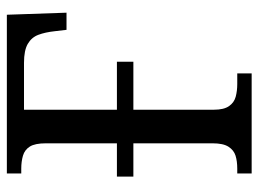

<svg xmlns="http://www.w3.org/2000/svg" viewBox="-117 -637 754 560"><g transform="rotate(-90 260.0 -357.0)"><path d="M34 0V-42H48Q70 -42 86 -47Q102 -52 112 -67.5Q122 -83 122 -114V-345H25V-393H122V-600Q122 -632 112.5 -647Q103 -662 86 -667Q69 -672 48 -672H34V-714H497L503 -540H453L449 -574Q446 -602 438.5 -622Q431 -642 412 -653Q393 -664 357 -664H220V-393H360V-345H220V-110Q220 -81 230.5 -66Q241 -51 258 -46.5Q275 -42 295 -42H326V0Z"/></g></svg>

Font: Noto Serif SemiCondensed
Style: Regular
Weight: 400
Width: 4
Designer: Monotype Design Team
Foundry: Monotype Imaging Inc.
Version: Version 2.013